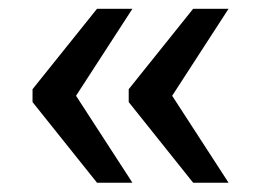

<svg xmlns="http://www.w3.org/2000/svg" viewBox="-20 -483 573 429"><path d="M52.7 -254.9V-283.7L196.8 -463.4H275.9L149.9 -269L275.9 -74.7H196.8ZM267.6 -254.9V-283.7L411.6 -463.4H490.7L364.7 -269L490.7 -74.7H411.6Z"/></svg>

Font: RobotoFlex
Style: Regular
Weight: 400
Designer: Berlow after Robertson
Foundry: Google
Version: Version 2.136